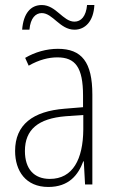

<svg xmlns="http://www.w3.org/2000/svg" viewBox="-20 -733 460 763"><path d="M68 -615H97C101 -662 122 -681 146 -681C190 -681 218 -615 276 -615C318 -615 352 -648 355 -713H326C322 -668 302 -647 276 -647C230 -647 203 -713 146 -713C102 -713 73 -680 68 -615ZM210 -539C165 -539 119 -526 80 -503L94 -472C136 -496 174 -505 208 -505C279 -505 310 -466 310 -353V-307L237 -301C111 -291 40 -238 40 -133C40 -54 82 10 172 10C254 10 291 -38 311 -92H313L318 0H347V-357C347 -486 305 -539 210 -539ZM240 -271 311 -276V-218C310 -101 270 -22 178 -22C115 -22 79 -62 79 -133C79 -219 133 -262 240 -271Z"/></svg>

Font: Noto Sans Devanagari UI Condensed ExtraLight
Style: Regular
Weight: 200
Width: 3
Designer: Jelle Bosma - Monotype Design Team
Foundry: Monotype Imaging Inc.
Version: Version 2.004